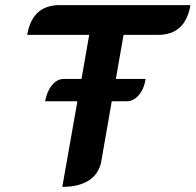

<svg xmlns="http://www.w3.org/2000/svg" viewBox="-20 -720 763 749"><path d="M723 -700Q703 -584 597 -584H462L432 -412H548Q542 -373 521.5 -349Q501 -325 475 -325H416L375 -90Q366 -42 327 -16.5Q288 9 223 9L282 -325H156Q163 -364 183 -388Q203 -412 229 -412H298L328 -584H86Q106 -700 212 -700Z"/></svg>

Font: K2D
Style: Bold Italic
Weight: 700
Italic angle: -10°
Designer: Katatrad Aksorn Co.,Ltd.
Foundry: Cadson Demak Co.,Ltd.
Version: Version 1.000; ttfautohint (v1.6)